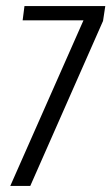

<svg xmlns="http://www.w3.org/2000/svg" viewBox="-20 -611 366 631"><path d="M13.8 0 254.3 -544.1H54.4L60.4 -591H326L318.6 -542.1L79.5 0Z"/></svg>

Font: Alumni Sans Thin
Style: Italic
Weight: 100
Italic angle: -8°
Designer: Robert E. Leuschke
Foundry: Robert E. Leuschke
Version: Version 1.016